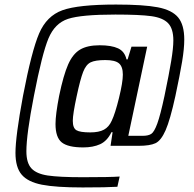

<svg xmlns="http://www.w3.org/2000/svg" viewBox="-20 -716 854 844"><path d="M48 -44Q48 -116 81 -294Q119 -492 152 -569Q185 -646 254.5 -671Q324 -696 490 -696Q611 -696 673.5 -684Q736 -672 763 -639.5Q790 -607 790 -542Q790 -502 780.5 -445Q771 -388 751 -294Q728 -189 708 -143.5Q688 -98 663.5 -86.5Q639 -75 589 -75H466L475 -135H470Q451 -96 420 -82Q389 -68 346 -68Q279 -68 251.5 -90Q224 -112 224 -171Q224 -212 240 -295Q259 -386 279.5 -432.5Q300 -479 332 -498Q364 -517 418 -517Q470 -517 499 -503.5Q528 -490 536 -455H541L558 -511H627L544 -119H608Q632 -119 645 -127.5Q658 -136 671.5 -173Q685 -210 703 -294Q723 -390 732.5 -447.5Q742 -505 742 -538Q742 -590 719 -614Q696 -638 645 -645Q594 -652 487 -652Q337 -652 279 -633Q221 -614 193 -547Q165 -480 129 -294Q96 -125 96 -51Q96 0 118 24Q140 48 190 55.5Q240 63 343 63Q466 63 506 60L496 105Q450 108 343 108Q226 108 164.5 96Q103 84 75.5 52Q48 20 48 -44ZM471 -185Q486 -216 503 -285Q520 -354 520 -388Q520 -423 503 -437.5Q486 -452 443 -452Q399 -452 378.5 -442Q358 -432 345.5 -400Q333 -368 317 -293Q300 -214 300 -185Q300 -153 316 -143.5Q332 -134 377 -134Q415 -134 437 -146Q459 -158 471 -185Z"/></svg>

Font: Saira Semi Condensed
Style: Italic
Weight: 400
Width: 4
Italic angle: -12°
Designer: Hector Gatti with collaboration of the Omnibus-Type team
Foundry: Omnibus-Type
Version: Version 1.001; ttfautohint (v1.8)